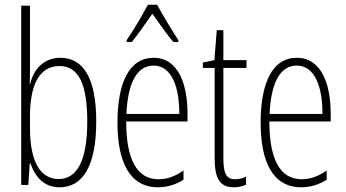

<svg xmlns="http://www.w3.org/2000/svg" viewBox="-20 -784 1467 814"><path d="M107 -494V-760H70V0H100L106 -91H109C131 -30 169 10 233 10C333 10 388 -84 388 -269C388 -446 337 -539 236 -539C170 -539 123 -495 108 -428H106C107 -447 107 -472 107 -494ZM232 -504C315 -504 350 -424 350 -269C350 -102 306 -25 229 -25C155 -25 107 -91 107 -243V-290C107 -419 144 -504 232 -504Z M646 -764H607C584 -720 541 -648 517 -614V-606H539C565 -637 600 -690 626 -726C654 -687 687 -638 715 -606H736V-614C720 -638 671 -717 646 -764ZM631 -539C528 -539 478 -433 478 -264C478 -97 530 10 650 10C692 10 728 -3 758 -22V-61C722 -36 688 -24 652 -24C560 -24 515 -109 515 -269H775V-303C775 -425 737 -539 631 -539ZM631 -506C709 -506 741 -412 740 -301H516C522 -439 564 -506 631 -506Z M977 -24C937 -24 927 -53 927 -115V-496H1025V-529H927V-656H899L889 -529L840 -519V-496H890V-116C890 -33 908 10 971 10C992 10 1008 6 1023 -1V-35C1012 -29 994 -24 977 -24Z M1238 -539C1135 -539 1085 -433 1085 -264C1085 -97 1137 10 1257 10C1299 10 1335 -3 1365 -22V-61C1329 -36 1295 -24 1259 -24C1167 -24 1122 -109 1122 -269H1382V-303C1382 -425 1344 -539 1238 -539ZM1238 -506C1316 -506 1348 -412 1347 -301H1123C1129 -439 1171 -506 1238 -506Z"/></svg>

Font: Noto Sans Thai Looped ExtraCondensed ExtraLight
Style: Regular
Weight: 200
Width: 2
Designer: Sasikarn Vongin, Ben Mitchell
Foundry: The Fontpad Ltd
Version: Version 1.001